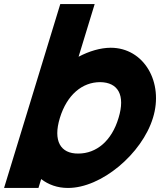

<svg xmlns="http://www.w3.org/2000/svg" viewBox="-25 -864 791 949"><path d="M178.5 21.1 165.1 65H-4.9L21.1 -20L100.9 -281L247 -759L273 -844H443L417 -759L363.4 -583.6C416.2 -611.3 470.9 -627.7 522 -628C687 -628 785.7 -457 730.9 -281C676.8 -104 475.8 66 310.1 65C259 65 214.3 48.8 178.5 21.1ZM270.9 -281C236.4 -168 273.8 -104 362.1 -105C451.1 -105 527.1 -167 560.9 -281C595.5 -394 558.7 -457 470 -458C381 -458 305.8 -395 270.9 -281Z"/></svg>

Font: Nordica Plus
Style: NordicaClassicBkObl
Weight: 900
Version: Version 1.01